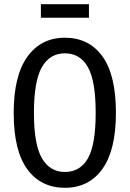

<svg xmlns="http://www.w3.org/2000/svg" viewBox="-20 -879 615 911"><path d="M530 -344Q530 -167 466 -77.5Q402 12 288 12Q174 12 109.5 -76Q45 -164 45 -343Q45 -520 110 -610Q175 -700 288 -700Q402 -700 466 -611.5Q530 -523 530 -344ZM141 -343Q141 -193 179 -128Q217 -63 288 -63Q360 -63 397 -127.5Q434 -192 434 -344Q434 -495 397 -560.5Q360 -626 288 -626Q216 -626 178.5 -560Q141 -494 141 -343ZM402 -795H174V-859H402Z"/></svg>

Font: Fira Sans Extra Condensed
Style: Regular
Weight: 400
Width: 1
Designer: Carrois Corporate & Edenspiekermann AG
Foundry: Carrois Corporate GbR & Edenspiekermann AG
Version: Version 4.203